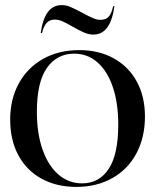

<svg xmlns="http://www.w3.org/2000/svg" viewBox="-20 -720 610 755"><path d="M20 -250Q20 -330 54 -392Q88 -454 149.5 -488.5Q211 -523 292 -523Q368 -523 426.5 -491Q485 -459 517.5 -400Q550 -341 550 -262Q550 -180 516.5 -117Q483 -54 421.5 -19.5Q360 15 280 15Q203 15 144 -17Q85 -49 52.5 -109Q20 -169 20 -250ZM303 1Q370 1 407.5 -56Q445 -113 445 -230Q445 -315 423.5 -378Q402 -441 363 -475Q324 -509 272 -509Q204 -509 164.5 -453Q125 -397 125 -280Q125 -195 147.5 -131.5Q170 -68 210 -33.5Q250 1 303 1ZM266 -615Q240 -630 225 -636.5Q210 -643 195 -643Q176 -643 164 -630.5Q152 -618 145 -590H140Q148 -646 168.5 -673Q189 -700 223 -700Q240 -700 257.5 -692.5Q275 -685 305 -669Q329 -656 345 -649Q361 -642 375 -642Q396 -642 407.5 -654.5Q419 -667 425 -696H430Q422 -639 401.5 -611.5Q381 -584 347 -584Q330 -584 312 -591.5Q294 -599 266 -615Z"/></svg>

Font: Nyght Serif
Style: Regular
Weight: 400
Designer: Maksym Kobuzan
Version: Version 0.410;July 4, 2025;FontCreator 15.0.0.2958 64-bit